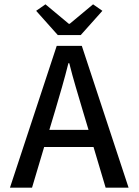

<svg xmlns="http://www.w3.org/2000/svg" viewBox="-20 -867 640 887"><path d="M235 -357 208 -267H389L362 -357Q346 -411 330 -465Q314 -519 300 -575H296Q282 -519 266.5 -465Q251 -411 235 -357ZM26 0 242 -655H358L574 0H468L412 -188H184L128 0ZM247 -705 147 -817 190 -847 298 -757H302L410 -847L453 -817L353 -705Z"/></svg>

Font: Source Code Pro Medium
Style: Regular
Weight: 500
Monospace: yes
Designer: Paul D. Hunt, Teo Tuominen
Foundry: Adobe Systems Incorporated
Version: Version 2.030;PS 1.000;hotconv 16.6.51;makeotf.lib2.5.65220